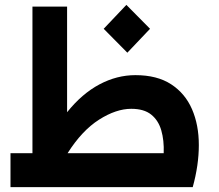

<svg xmlns="http://www.w3.org/2000/svg" viewBox="-20 -767 898 787"><path d="M23 0V-139H113V-740H255V-307Q316 -383 387.5 -421Q459 -459 535 -459Q624 -459 681.5 -421.5Q739 -384 767 -319.5Q795 -255 795 -172.5Q795 -90 770 0ZM518 -321Q456 -321 386 -276.5Q316 -232 257 -139H651Q653 -192 641 -233Q629 -274 599.5 -297.5Q570 -321 518 -321ZM502 -551 405 -649 498 -747 595 -649Z"/></svg>

Font: Readex Pro SemiBold
Style: Regular
Weight: 600
Designer: Bonnie Shaver-Troup, Thomas Jockin
Foundry: Lexend
Version: Version 1.204; ttfautohint (v1.8.4.7-5d5b)